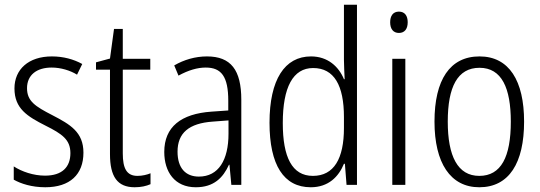

<svg xmlns="http://www.w3.org/2000/svg" viewBox="-20 -780 2279 810"><path d="M332 -136C332 -223 276 -255 201 -294C129 -331 94 -353 94 -408C94 -463 134 -495 198 -495C236 -495 276 -483 305 -465L327 -510C291 -530 247 -542 199 -542C100 -542 41 -487 41 -407C41 -322 95 -289 172 -250C242 -215 277 -191 277 -134C277 -75 242 -39 170 -39C121 -39 72 -56 38 -78V-22C68 -5 114 10 171 10C275 10 332 -44 332 -136Z M560 -38C514 -38 498 -70 498 -133V-486H614V-532H498V-658H461L444 -533L385 -517V-486H444V-130C444 -35 475 10 548 10C575 10 597 5 615 -3V-49C601 -43 580 -38 560 -38Z M853 -542C804 -542 756 -528 715 -504L733 -461C775 -484 813 -495 848 -495C914 -495 943 -457 943 -355V-314L872 -309C744 -300 673 -245 673 -139C673 -55 717 10 806 10C882 10 921 -30 946 -85H948L956 0H998V-359C998 -485 954 -542 853 -542ZM878 -267 944 -272V-216C944 -105 902 -35 819 -35C763 -35 729 -71 729 -140C729 -219 777 -260 878 -267Z M1291 10C1366 10 1409 -35 1431 -89H1435L1442 0H1486V-760H1431V-527C1431 -503 1433 -475 1434 -446H1431C1409 -499 1363 -542 1292 -542C1181 -542 1117 -444 1117 -262C1117 -84 1177 10 1291 10ZM1300 -38C1212 -38 1173 -117 1173 -261C1173 -412 1216 -493 1301 -493C1390 -493 1431 -419 1431 -286V-240C1431 -111 1389 -38 1300 -38Z M1663 -731C1638 -731 1626 -713 1626 -686C1626 -658 1639 -641 1663 -641C1687 -641 1700 -658 1700 -686C1700 -713 1688 -731 1663 -731ZM1690 -532H1635V0H1690Z M2191 -267C2191 -439 2128 -542 2003 -542C1878 -542 1813 -443 1813 -267C1813 -93 1880 10 2002 10C2128 10 2191 -93 2191 -267ZM1869 -267C1869 -413 1910 -494 2003 -494C2097 -494 2135 -408 2135 -267C2135 -118 2094 -38 2002 -38C1911 -38 1869 -121 1869 -267Z"/></svg>

Font: Noto Sans Kannada Condensed Light
Style: Regular
Weight: 300
Width: 3
Designer: Jelle Bosma - Monotype Design Team
Foundry: Monotype Imaging Inc.
Version: Version 2.005